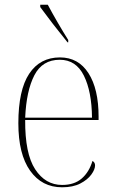

<svg xmlns="http://www.w3.org/2000/svg" viewBox="-20 -786 489 816"><path d="M244 10Q158 10 108 -60.5Q58 -131 58 -262Q58 -403 104 -472.5Q150 -542 235 -542Q313 -542 356 -475Q399 -408 399 -290V-276H87Q86 -133 129.5 -66.5Q173 0 244 0Q296 0 327.5 -27.5Q359 -55 373 -102Q384 -96 384 -83Q384 -66 368 -44Q352 -22 321 -6Q290 10 244 10ZM371 -286Q370 -397 336.5 -464.5Q303 -532 234 -532Q160 -532 126 -466Q92 -400 87 -286ZM267 -606Q249 -629 226.5 -657Q204 -685 184 -712Q164 -739 151 -756V-766H183Q201 -732 224.5 -691.5Q248 -651 270 -616V-606Z"/></svg>

Font: Noto Serif Display SemiCondensed Thin
Style: Regular
Weight: 100
Width: 4
Designer: Monotype Design Team
Foundry: Monotype Imaging Inc.
Version: Version 2.009